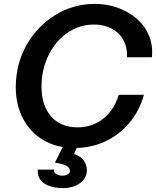

<svg xmlns="http://www.w3.org/2000/svg" viewBox="-20 -750 801 986"><path d="M363 10Q272 10 203.5 -30Q135 -70 97.5 -142Q60 -214 61 -309Q62 -368 76.5 -421.5Q91 -475 118 -522Q145 -569 182 -607Q219 -645 264 -673Q309 -701 360.5 -715.5Q412 -730 467 -730Q532 -730 588 -709Q644 -688 685 -651.5Q726 -615 746 -565Q766 -515 760 -456H632Q634 -493 623 -523.5Q612 -554 589.5 -576.5Q567 -599 535 -611.5Q503 -624 462 -624Q416 -624 375.5 -608Q335 -592 301.5 -562.5Q268 -533 244 -493.5Q220 -454 206.5 -406.5Q193 -359 193 -306Q193 -208 242.5 -152Q292 -96 378 -96Q454 -96 510 -140.5Q566 -185 590 -263H719Q696 -180 644 -118.5Q592 -57 520 -23.5Q448 10 363 10ZM302 216Q268 216 237.5 206.5Q207 197 189.5 176Q172 155 174 121H257Q256 135 268.5 143.5Q281 152 302 152Q316 152 327.5 145.5Q339 139 339 126Q339 114 324.5 103.5Q310 93 262 85L311 -12H384L360 41Q393 51 409.5 73.5Q426 96 426 124Q426 164 391.5 190Q357 216 302 216Z"/></svg>

Font: Instrument Sans SemiBold
Style: Italic
Weight: 600
Italic angle: -13°
Designer: Rodrigo Fuenzalida
Foundry: fragTYPE
Version: Version 1.000;gftools[0.9.28]